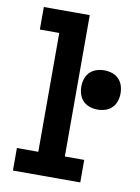

<svg xmlns="http://www.w3.org/2000/svg" viewBox="-84 -792 617 848"><g transform="rotate(10 225.0 -367.5)"><path d="M34 0V-101H130V-634H43V-735H249V-101H336V0ZM355 -330Q337 -330 320 -335.5Q303 -341 290.5 -353.5Q278 -366 272.5 -383Q267 -400 267 -418Q267 -436 272.5 -453Q278 -470 290.5 -482.5Q303 -495 320 -500.5Q337 -506 355 -506Q373 -506 390 -500.5Q407 -495 419.5 -482.5Q432 -470 437.5 -453Q443 -436 443 -418Q443 -400 437.5 -383Q432 -366 419.5 -353.5Q407 -341 390 -335.5Q373 -330 355 -330Z"/></g></svg>

Font: Iosevka Etoile
Style: Bold
Weight: 700
Designer: Belleve Invis
Foundry: Belleve Invis
Version: Version 28.1.0; ttfautohint (v1.8.4)